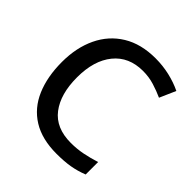

<svg xmlns="http://www.w3.org/2000/svg" viewBox="-195 -869 1024 1024"><g transform="rotate(45 317.0 -357.0)"><path d="M400 -629Q294 -629 234.5 -556Q175 -483 175 -356Q175 -230 230.5 -157.5Q286 -85 399 -85Q445 -85 487.5 -93.5Q530 -102 574 -116V-22Q531 -5 487.5 2.5Q444 10 386 10Q276 10 203.5 -35Q131 -80 95.5 -163Q60 -246 60 -357Q60 -465 99.5 -548Q139 -631 215 -677.5Q291 -724 400 -724Q455 -724 506.5 -712Q558 -700 601 -679L561 -588Q526 -604 485.5 -616.5Q445 -629 400 -629Z"/></g></svg>

Font: Noto Sans Kawi Medium
Style: Regular
Weight: 500
Designer: Fadhl Haqq
Version: Version 1.000